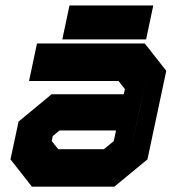

<svg xmlns="http://www.w3.org/2000/svg" viewBox="-20 -704 666 724"><path d="M100.5 0 19.5 -103 50 -245.5 174.5 -348.5H446.5L451 -368L427 -398.5H89.5L119.5 -540H526L607 -437L536 -103L411 0ZM152 -69 101 -132 121 -225 185 -278H503.5L473.5 -137L390.5 -69ZM152 -69H390.5L473.5 -137L530.5 -403L479 -467H166.5H479L530.5 -403L503.5 -278H185L121 -225L101 -132ZM199.5 -141.5H372L409 -172L417.5 -212H204.5L179 -191L175 -172ZM215 -555.5 242 -683.5H558L531 -555.5ZM293.5 -618.5H485.5H293.5Z"/></svg>

Font: Tourney Black
Style: Italic
Weight: 900
Italic angle: -12°
Version: Version 1.015